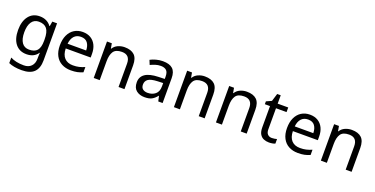

<svg xmlns="http://www.w3.org/2000/svg" viewBox="-24 -1536 5186 2653"><g transform="rotate(20 2568.5 -209.5)"><path d="M275 -546Q328 -546 370.5 -526Q413 -506 443 -465H448L460 -536H530V9Q530 124 471.5 182Q413 240 290 240Q172 240 97 206V125Q176 167 295 167Q364 167 403.5 126.5Q443 86 443 16V-5Q443 -17 444 -39.5Q445 -62 446 -71H442Q388 10 276 10Q172 10 113.5 -63Q55 -136 55 -267Q55 -395 113.5 -470.5Q172 -546 275 -546ZM287 -472Q220 -472 183 -418.5Q146 -365 146 -266Q146 -167 182.5 -114.5Q219 -62 289 -62Q370 -62 407 -105.5Q444 -149 444 -246V-267Q444 -377 406 -424.5Q368 -472 287 -472Z M907 -546Q976 -546 1025.5 -516Q1075 -486 1101.5 -431.5Q1128 -377 1128 -304V-251H761Q763 -160 807.5 -112.5Q852 -65 932 -65Q983 -65 1022.5 -74.5Q1062 -84 1104 -102V-25Q1063 -7 1023 1.5Q983 10 928 10Q852 10 793.5 -21Q735 -52 702.5 -113.5Q670 -175 670 -264Q670 -352 699.5 -415Q729 -478 782.5 -512Q836 -546 907 -546ZM906 -474Q843 -474 806.5 -433.5Q770 -393 763 -321H1036Q1035 -389 1004 -431.5Q973 -474 906 -474Z M1522 -546Q1618 -546 1667 -499.5Q1716 -453 1716 -349V0H1629V-343Q1629 -472 1509 -472Q1420 -472 1386 -422Q1352 -372 1352 -278V0H1264V-536H1335L1348 -463H1353Q1379 -505 1425 -525.5Q1471 -546 1522 -546Z M2085 -545Q2183 -545 2230 -502Q2277 -459 2277 -365V0H2213L2196 -76H2192Q2157 -32 2118.5 -11Q2080 10 2012 10Q1939 10 1891 -28.5Q1843 -67 1843 -149Q1843 -229 1906 -272.5Q1969 -316 2100 -320L2191 -323V-355Q2191 -422 2162 -448Q2133 -474 2080 -474Q2038 -474 2000 -461.5Q1962 -449 1929 -433L1902 -499Q1937 -518 1985 -531.5Q2033 -545 2085 -545ZM2111 -259Q2011 -255 1972.5 -227Q1934 -199 1934 -148Q1934 -103 1961.5 -82Q1989 -61 2032 -61Q2100 -61 2145 -98.5Q2190 -136 2190 -214V-262Z M2701 -546Q2797 -546 2846 -499.5Q2895 -453 2895 -349V0H2808V-343Q2808 -472 2688 -472Q2599 -472 2565 -422Q2531 -372 2531 -278V0H2443V-536H2514L2527 -463H2532Q2558 -505 2604 -525.5Q2650 -546 2701 -546Z M3319 -546Q3415 -546 3464 -499.5Q3513 -453 3513 -349V0H3426V-343Q3426 -472 3306 -472Q3217 -472 3183 -422Q3149 -372 3149 -278V0H3061V-536H3132L3145 -463H3150Q3176 -505 3222 -525.5Q3268 -546 3319 -546Z M3858 -62Q3878 -62 3899 -65.5Q3920 -69 3933 -73V-6Q3919 1 3893 5.5Q3867 10 3843 10Q3801 10 3765.5 -4.5Q3730 -19 3708 -55Q3686 -91 3686 -156V-468H3610V-510L3687 -545L3722 -659H3774V-536H3929V-468H3774V-158Q3774 -109 3797.5 -85.5Q3821 -62 3858 -62Z M4247 -546Q4316 -546 4365.5 -516Q4415 -486 4441.5 -431.5Q4468 -377 4468 -304V-251H4101Q4103 -160 4147.5 -112.5Q4192 -65 4272 -65Q4323 -65 4362.5 -74.5Q4402 -84 4444 -102V-25Q4403 -7 4363 1.5Q4323 10 4268 10Q4192 10 4133.5 -21Q4075 -52 4042.5 -113.5Q4010 -175 4010 -264Q4010 -352 4039.5 -415Q4069 -478 4122.5 -512Q4176 -546 4247 -546ZM4246 -474Q4183 -474 4146.5 -433.5Q4110 -393 4103 -321H4376Q4375 -389 4344 -431.5Q4313 -474 4246 -474Z M4862 -546Q4958 -546 5007 -499.5Q5056 -453 5056 -349V0H4969V-343Q4969 -472 4849 -472Q4760 -472 4726 -422Q4692 -372 4692 -278V0H4604V-536H4675L4688 -463H4693Q4719 -505 4765 -525.5Q4811 -546 4862 -546Z"/></g></svg>

Font: Noto Sans Palmyrene
Style: Regular
Weight: 400
Designer: Monotype Design Team
Foundry: Monotype Imaging Inc.
Version: Version 2.001; ttfautohint (v1.8.4.7-5d5b)